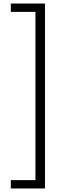

<svg xmlns="http://www.w3.org/2000/svg" viewBox="-20 -820 357 1084"><path d="M41 244V197H180V-753H41V-800H234V244Z"/></svg>

Font: Noto Sans Tamil Condensed Light
Style: Regular
Weight: 300
Width: 3
Designer: Jelle Bosma - Monotype Design Team
Foundry: Monotype Imaging Inc.
Version: Version 2.004; ttfautohint (v1.8.4.7-5d5b)